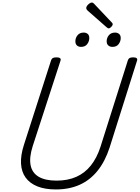

<svg xmlns="http://www.w3.org/2000/svg" viewBox="-20 -1464 1094 1503"><path d="M417 19Q332 19 272.5 -5Q213 -29 180.5 -74Q148 -119 144.5 -183.5Q141 -248 167 -329L380 -992Q384 -1004 393 -1009.5Q402 -1015 422 -1015Q441 -1015 449.5 -1009Q458 -1003 454 -990L236 -320Q208 -232 219.5 -171.5Q231 -111 282.5 -80.5Q334 -50 423 -50Q511 -50 578 -80Q645 -110 692 -169.5Q739 -229 767 -316L981 -992Q985 -1004 994 -1009.5Q1003 -1015 1022 -1015Q1061 -1015 1053 -990L838 -309Q803 -201 744 -127.5Q685 -54 603.5 -17.5Q522 19 417 19ZM614 -1097Q595 -1097 582.5 -1108Q570 -1119 570 -1141Q570 -1167 587 -1188Q604 -1209 635 -1209Q654 -1209 666.5 -1198.5Q679 -1188 679 -1166Q679 -1141 663 -1119Q647 -1097 614 -1097ZM860 -1097Q841 -1097 828 -1108Q815 -1119 815 -1141Q815 -1167 832 -1188Q849 -1209 881 -1209Q899 -1209 912 -1198.5Q925 -1188 925 -1166Q925 -1141 909 -1119Q893 -1097 860 -1097ZM831 -1242Q827 -1242 823 -1244.5Q819 -1247 814 -1251L666 -1381Q659 -1388 657 -1392Q655 -1396 655 -1401Q655 -1410 662.5 -1420Q670 -1430 680.5 -1437Q691 -1444 698 -1444Q705 -1444 708.5 -1441.5Q712 -1439 717 -1434L856 -1287Q861 -1282 861.5 -1278.5Q862 -1275 862 -1273Q862 -1265 851 -1253.5Q840 -1242 831 -1242Z"/></svg>

Font: Playwrite US Trad Light
Style: Regular
Weight: 300
Designer: Veronika Burian, José Scaglione
Foundry: TypeTogether
Version: Version 1.003